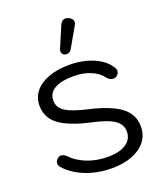

<svg xmlns="http://www.w3.org/2000/svg" viewBox="-177 -1113 1047 1236"><g transform="rotate(-20 346.0 -494.5)"><path d="M62 -113Q52 -126 52 -138Q52 -157 69 -171Q80 -180 92 -180Q110 -180 129 -161Q172 -117 235.5 -92.5Q299 -68 375 -68Q455 -68 499.5 -97.5Q544 -127 544 -180Q544 -229 500 -259.5Q456 -290 349 -313Q202 -346 137 -396Q72 -446 72 -528Q72 -583 105 -624Q138 -665 199 -687.5Q260 -710 341 -710Q433 -710 506 -678.5Q579 -647 612 -593Q620 -581 620 -568Q620 -548 601 -535Q592 -529 580 -529Q569 -529 558 -534.5Q547 -540 540 -549Q511 -589 459.5 -610.5Q408 -632 341 -632Q256 -632 211.5 -605.5Q167 -579 167 -528Q167 -497 185 -474.5Q203 -452 244 -434.5Q285 -417 357 -400Q508 -365 574 -313.5Q640 -262 640 -180Q640 -122 607.5 -79.5Q575 -37 515 -13.5Q455 10 375 10Q278 10 195.5 -22.5Q113 -55 62 -113ZM318 -811Q318 -818 321 -825L381 -967Q394 -999 420 -999Q430 -999 444 -993Q470 -979 470 -959Q470 -949 463 -937L384 -799Q372 -780 351 -780Q344 -780 336 -783Q318 -792 318 -811Z"/></g></svg>

Font: Kodchasan Medium
Style: Regular
Weight: 500
Designer: Katatrad Aksorn Co.,Ltd.
Foundry: Cadson Demak Co.,Ltd.
Version: Version 1.000; ttfautohint (v1.6)